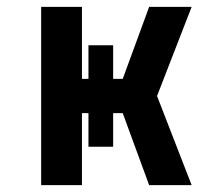

<svg xmlns="http://www.w3.org/2000/svg" viewBox="-20 -540 640 560"><path d="M100 0V-520H219V-310H238V-408H310V-310H338L415 -520H539L438 -260L539 0H415L357 -158L338 -210H310V-112H238V-210H219V0Z"/></svg>

Font: Iosevka Fixed Extended
Style: Bold
Weight: 700
Width: 7
Monospace: yes
Designer: Belleve Invis
Foundry: Belleve Invis
Version: Version 24.1.1; ttfautohint (v1.8.4)